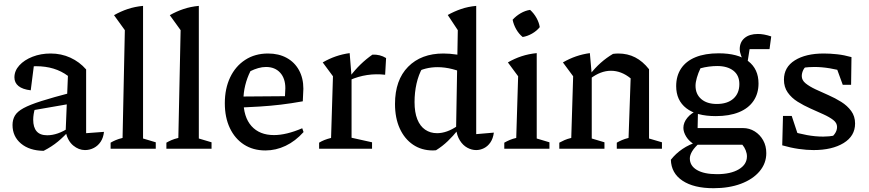

<svg xmlns="http://www.w3.org/2000/svg" viewBox="-20 -784 4579 1012"><path d="M428 7Q395 7 366 -17Q337 -41 326 -89L338 -384Q270 -435 170 -435Q153 -435 135 -433Q117 -431 101 -427L161 -457L142 -308Q99 -313 77.5 -330.5Q56 -348 56 -376Q56 -411 82 -439.5Q108 -468 151.5 -485Q195 -502 247 -502Q303 -502 351 -480Q399 -458 434 -418V-82L528 -89Q525 -59 511 -37.5Q497 -16 475 -4.5Q453 7 428 7ZM210 11Q135 10 90.5 -27.5Q46 -65 46 -125Q46 -153 58.5 -174.5Q71 -196 104 -214Q137 -232 198.5 -251.5Q260 -271 356 -296V-238L131 -199L165 -214Q160 -199 157.5 -183Q155 -167 155 -153Q155 -113 173 -92Q191 -71 229 -71Q256 -71 285 -81Q314 -91 347 -113V-98Q318 -65 285.5 -38Q253 -11 210 11Z M563 0V-32Q575 -39 590 -45.5Q605 -52 626 -57L638 -625L581 -704Q616 -724 653.5 -736.5Q691 -749 734 -753V-54L801 -34V0Z M857 0V-32Q869 -39 884 -45.5Q899 -52 920 -57L932 -625L875 -704Q910 -724 947.5 -736.5Q985 -749 1028 -753V-54L1095 -34V0Z M1379 9Q1314 9 1266 -22Q1218 -53 1191.5 -109Q1165 -165 1165 -240Q1165 -317 1193 -376Q1221 -435 1272.5 -468.5Q1324 -502 1393 -502Q1449 -502 1491 -479Q1533 -456 1556 -414Q1579 -372 1579 -316L1576 -250Q1515 -239 1460.5 -232.5Q1406 -226 1349.5 -222.5Q1293 -219 1227 -216L1228 -275L1482 -277L1484 -319Q1484 -371 1456.5 -401Q1429 -431 1382 -431Q1362 -431 1341 -425Q1320 -419 1300 -409Q1282 -373 1272.5 -334Q1263 -295 1263 -256Q1263 -167 1305.5 -119.5Q1348 -72 1424 -72Q1489 -72 1573 -108L1580 -88Q1537 -40 1485.5 -15.5Q1434 9 1379 9Z M2010 -390Q1913 -401 1824 -362V-380Q1851 -416 1880.5 -444.5Q1910 -473 1943 -496Q1963 -497 1981 -492.5Q1999 -488 2015 -478ZM1662 0V-32Q1675 -40 1690 -46Q1705 -52 1725 -57L1735 -382L1681 -455Q1748 -494 1823 -504L1833 -380V-58L1941 -34V0Z M2262 9Q2202 9 2157 -21.5Q2112 -52 2087 -107Q2062 -162 2062 -236Q2062 -362 2131 -432Q2200 -502 2317 -502Q2350 -502 2386.5 -496.5Q2423 -491 2462 -478L2447 -389Q2363 -430 2286 -430Q2254 -430 2224 -422.5Q2194 -415 2166 -399L2207 -427Q2186 -390 2175.5 -343.5Q2165 -297 2165 -246Q2165 -192 2179.5 -155.5Q2194 -119 2221 -100.5Q2248 -82 2284 -82Q2309 -82 2336 -91.5Q2363 -101 2392 -121V-97Q2369 -68 2340.5 -40.5Q2312 -13 2278 8Q2274 8 2270.5 8.5Q2267 9 2262 9ZM2490 7Q2466 7 2443 -5.5Q2420 -18 2404 -43.5Q2388 -69 2384 -105L2393 -625L2340 -705Q2374 -724 2410.5 -736.5Q2447 -749 2490 -753V-77L2583 -85Q2579 -54 2565 -33.5Q2551 -13 2531 -3Q2511 7 2490 7ZM2430 -763 2429 -764H2430Z M2638 0V-32Q2652 -40 2667.5 -46.5Q2683 -53 2701 -57L2711 -382L2657 -455Q2691 -475 2729 -487.5Q2767 -500 2809 -504V-54L2876 -34V0ZM2774 -732Q2794 -714 2807.5 -690Q2821 -666 2825 -641Q2809 -621 2784.5 -607Q2760 -593 2735 -589Q2715 -605 2701 -629.5Q2687 -654 2682 -680Q2700 -700 2724 -714Q2748 -728 2774 -732Z M2928 0V-32Q2941 -39 2955.5 -45.5Q2970 -52 2991 -57L3001 -382L2947 -455Q3014 -494 3089 -504L3099 -392V-54L3166 -34V0ZM3231 0V-32Q3243 -39 3258 -45.5Q3273 -52 3293 -57L3304 -371L3401 -419V-54L3469 -34V0ZM3092 -370 3089 -391Q3116 -426 3146.5 -453Q3177 -480 3211 -500Q3218 -501 3225.5 -501.5Q3233 -502 3239 -502Q3288 -502 3328 -481.5Q3368 -461 3401 -419L3304 -371Q3255 -411 3200 -411Q3146 -411 3092 -370Z M3741 208Q3637 208 3577.5 168.5Q3518 129 3516 58Q3542 25 3577.5 1Q3613 -23 3657 -36H3673Q3641 -8 3628.5 13Q3616 34 3616 51Q3616 90 3653.5 112Q3691 134 3759 134Q3831 134 3874 108.5Q3917 83 3917 40Q3917 25 3910.5 8.5Q3904 -8 3893 -21H3642Q3612 -39 3597 -63.5Q3582 -88 3582 -110Q3582 -138 3603 -163.5Q3624 -189 3659 -203L3657 -109H3896Q3930 -109 3958 -91.5Q3986 -74 4002.5 -44.5Q4019 -15 4019 23Q4019 77 3983.5 119Q3948 161 3885.5 184.5Q3823 208 3741 208ZM3753 -172Q3651 -172 3597.5 -213.5Q3544 -255 3544 -330Q3544 -384 3570 -423Q3596 -462 3646 -482.5Q3696 -503 3768 -503Q3870 -503 3924 -461.5Q3978 -420 3978 -344Q3978 -291 3951.5 -252Q3925 -213 3874.5 -192.5Q3824 -172 3753 -172ZM3758 -236Q3814 -236 3845.5 -264Q3877 -292 3877 -341Q3877 -387 3845.5 -411.5Q3814 -436 3760 -436Q3740 -436 3716.5 -433Q3693 -430 3672 -424Q3660 -399 3653 -374.5Q3646 -350 3646 -332Q3646 -288 3676 -262Q3706 -236 3758 -236ZM3908 -449Q3894 -469 3886.5 -489.5Q3879 -510 3879 -525Q3879 -562 3904.5 -583.5Q3930 -605 3975 -605Q3990 -605 4007 -602Q4024 -599 4045 -592L4036 -525H3931L3919 -449Z M4268 7Q4232 7 4190 1Q4148 -5 4103 -18L4144 -94Q4190 -80 4233.5 -72Q4277 -64 4319 -64Q4335 -64 4350.5 -65.5Q4366 -67 4382 -70L4347 -49Q4366 -60 4379 -77.5Q4392 -95 4392 -115Q4392 -136 4372 -151.5Q4352 -167 4320 -181.5Q4288 -196 4252 -212Q4216 -228 4184 -248Q4152 -268 4132 -296.5Q4112 -325 4112 -364Q4112 -430 4169.5 -466Q4227 -502 4322 -502Q4355 -502 4392 -498Q4429 -494 4468 -483L4440 -404Q4396 -417 4353.5 -424Q4311 -431 4273 -431Q4259 -431 4243.5 -430Q4228 -429 4211 -427L4241 -442Q4222 -432 4214 -415.5Q4206 -399 4206 -383Q4206 -361 4226.5 -344.5Q4247 -328 4279 -313Q4311 -298 4346.5 -282.5Q4382 -267 4414 -247Q4446 -227 4466.5 -199Q4487 -171 4487 -133Q4487 -67 4426.5 -30Q4366 7 4268 7ZM4103 -18 4107 -173H4153L4204 -19ZM4422 -337 4368 -485 4468 -483 4466 -337Z"/></svg>

Font: Piazzolla Thin SemiBold
Style: Regular
Weight: 600
Version: Version 2.005